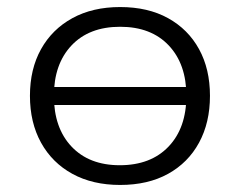

<svg xmlns="http://www.w3.org/2000/svg" viewBox="-20 -517 682 545"><path d="M321 8Q243 8 185.5 -23.5Q128 -55 96.5 -112Q65 -169 65 -245Q65 -321 96.5 -377.5Q128 -434 185.5 -465.5Q243 -497 321 -497Q400 -497 457 -465.5Q514 -434 545 -377.5Q576 -321 576 -245Q576 -169 545 -112Q514 -55 457 -23.5Q400 8 321 8ZM320 -48Q408 -48 458.5 -101Q509 -154 509 -245Q509 -335 459 -388Q409 -441 321 -441Q233 -441 183 -388Q133 -335 133 -245Q133 -154 183 -101Q233 -48 320 -48ZM106 -219V-270H535V-219Z"/></svg>

Font: Nunito Sans 10pt SemiExpanded Light
Style: Regular
Weight: 300
Width: 6
Designer: Vernon Adams
Foundry: Vernon Adams
Version: Version 3.101;gftools[0.9.27]